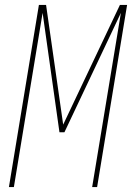

<svg xmlns="http://www.w3.org/2000/svg" viewBox="-20 -755 540 775"><path d="M16 0 137 -735H166L235 -252L464 -735H493L372 0H352L468 -703L240 -221H220L152 -703L36 0Z"/></svg>

Font: Iosevka Curly Thin
Style: Italic
Weight: 100
Italic angle: -9°
Monospace: yes
Designer: Belleve Invis
Foundry: Belleve Invis
Version: Version 22.1.2; ttfautohint (v1.8.4)